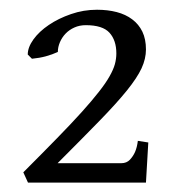

<svg xmlns="http://www.w3.org/2000/svg" viewBox="-20 -685 369 402"><path d="M285.6 -302.7H38.6L28.8 -324.2Q69.3 -364.7 99.6 -395.8Q129.9 -426.8 151.4 -450.7Q172.9 -474.6 187 -492.7Q201.2 -510.7 209.2 -524.9Q217.3 -539.1 220.5 -550.5Q223.6 -562 223.6 -573.2Q223.6 -600.6 209.2 -616.5Q194.8 -632.3 159.7 -632.3Q146.5 -632.3 135.7 -627.4Q125 -622.6 117.4 -614.7Q109.9 -606.9 105.5 -596.7Q101.1 -586.4 101.1 -576.2Q89.4 -570.8 75.9 -567.1Q62.5 -563.5 46.9 -562L38.1 -570.8Q38.1 -585.9 50 -602.5Q62 -619.1 82.3 -632.8Q102.5 -646.5 128.7 -655.5Q154.8 -664.6 183.1 -664.6Q205.6 -664.6 224.4 -659.7Q243.2 -654.8 256.8 -644.5Q270.5 -634.3 278.1 -618.7Q285.6 -603 285.6 -581.5Q285.6 -562 276.4 -542Q267.1 -522 245.6 -495.4Q224.1 -468.8 188.7 -432.4Q153.3 -396 100.6 -343.3H233.9Q245.1 -343.3 252 -350.6Q258.8 -357.9 262.7 -366.7Q267.1 -377 268.6 -390.1L290.5 -386.7Z"/></svg>

Font: Gentium Plus
Style: Regular
Weight: 400
Designer: J. Victor Gaultney, Annie Olsen, Iska Routamaa
Foundry: SIL International
Version: Version 1.510